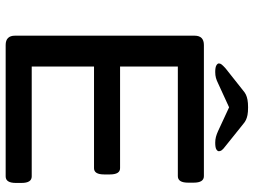

<svg xmlns="http://www.w3.org/2000/svg" viewBox="-129 -767 896 678"><g transform="rotate(90 319.0 -428.0)"><path d="M139 0Q106 0 106 -33V-667Q106 -700 139 -700H602Q625 -700 625 -664V-644Q625 -608 602 -608H215V-404H574Q596 -404 596 -368V-348Q596 -312 574 -312H215V-92H603Q626 -92 626 -56V-36Q626 0 603 0ZM234 -740Q218 -740 211 -744Q204 -748 204 -753Q204 -758 208 -763Q212 -768 222 -777L299 -838Q307 -845 314.5 -848.5Q322 -852 332.5 -854Q343 -856 359 -856Q376 -856 386 -854Q396 -852 403.5 -848.5Q411 -845 419 -838L495 -777Q507 -768 510.5 -763Q514 -758 514 -753Q514 -748 507.5 -744Q501 -740 484 -740Q473 -740 463.5 -742.5Q454 -745 443 -750L359 -789L274 -750Q264 -745 255 -742.5Q246 -740 234 -740Z"/></g></svg>

Font: Asap Expanded Medium
Style: Regular
Weight: 500
Width: 7
Designer: Pablo Cosgaya
Foundry: Omnibus-Type
Version: Version 3.001